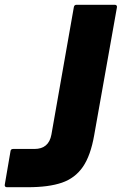

<svg xmlns="http://www.w3.org/2000/svg" viewBox="-60 -783 510 803"><path d="M-31 0Q-36 0 -38.5 -3Q-41 -6 -40 -11L-16 -151Q-15 -160 -5 -160H84Q144 -160 155 -220L249 -754Q251 -763 260 -763H420Q425 -763 427.5 -760Q430 -757 429 -752L334 -218Q319 -132 286.5 -85Q254 -38 199 -19Q144 0 56 0Z"/></svg>

Font: Open Sauce Two Black Italic
Style: Regular
Weight: 900
Italic angle: -10°
Designer: Alfredo Marco Pradil
Foundry: Creative Sauce Fz LLC
Version: Version 1.477